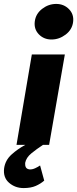

<svg xmlns="http://www.w3.org/2000/svg" viewBox="-58 -737 393 977"><path d="M146 105Q136 112 121 119Q106 126 92 125Q78 123 73.5 114Q69 105 70 92Q75 65 102 43Q129 21 161 0H192L272 -460H104L26 0H71Q32 21 0.5 49.5Q-31 78 -37 119Q-43 166 -12 193Q19 220 62 220Q99 220 124 209Q149 198 167 182ZM119 -628Q114 -589 139.5 -562.5Q165 -536 204 -536Q243 -536 276 -561Q309 -586 314 -625Q319 -664 293 -690.5Q267 -717 228 -717Q189 -717 156.5 -692Q124 -667 119 -628Z"/></svg>

Font: Jost* 800 Heavy Italic
Style: Italic
Weight: 800
Italic angle: -10°
Version: Version 3.200; ttfautohint (v0.97) -l 8 -r 50 -G 200 -x 14 -